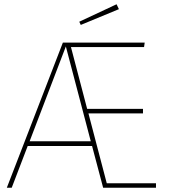

<svg xmlns="http://www.w3.org/2000/svg" viewBox="-20 -881 795 901"><path d="M712 -21V0H464L412 -196H110L35 0H12L275 -681H659L656 -660H313L389 -370H651V-349H395L481 -21ZM406 -218 289 -663 119 -218ZM538 -838 359 -764 352 -779 527 -861Z"/></svg>

Font: Fira Sans Thin
Style: Regular
Weight: 100
Designer: bBox Type GmbH & Carrois Corporate GbR & Edenspiekermann AG
Foundry: bBox Type GmbH & Carrois Corporate GbR & Edenspiekermann AG
Version: Version 4.301